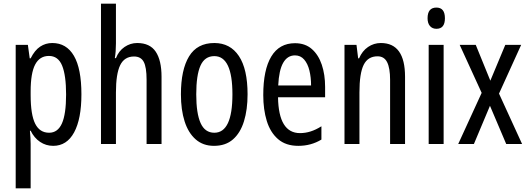

<svg xmlns="http://www.w3.org/2000/svg" viewBox="-20 -780 2861 1040"><path d="M263 -547Q340 -547 380.5 -477.5Q421 -408 421 -269Q421 -136 381.5 -63Q342 10 268 10Q229 10 197 -11.5Q165 -33 146 -72H142Q144 -51 145 -33Q146 -15 146 0V240H65V-537H131L141 -464H146Q168 -508 197.5 -527.5Q227 -547 263 -547ZM245 -477Q195 -477 170.5 -430.5Q146 -384 146 -285V-265Q146 -159 170.5 -110Q195 -61 246 -61Q293 -61 315.5 -111.5Q338 -162 338 -268Q338 -372 316.5 -424.5Q295 -477 245 -477Z M608 -545Q608 -501 602 -465H608Q623 -504 654.5 -525.5Q686 -547 723 -547Q792 -547 823.5 -500Q855 -453 855 -364V0H774V-348Q774 -416 758.5 -445Q743 -474 706 -474Q654 -474 631 -427Q608 -380 608 -279V0H527V-760H608Z M1321 -269Q1321 -186 1301.5 -123Q1282 -60 1242 -25Q1202 10 1139 10Q1080 10 1040 -25Q1000 -60 980 -122.5Q960 -185 960 -269Q960 -402 1004 -474.5Q1048 -547 1141 -547Q1227 -547 1274 -476.5Q1321 -406 1321 -269ZM1043 -269Q1043 -166 1066.5 -113.5Q1090 -61 1141 -61Q1239 -61 1239 -269Q1239 -476 1141 -476Q1089 -476 1066 -424.5Q1043 -373 1043 -269Z M1578 -546Q1633 -546 1669 -514.5Q1705 -483 1723 -429.5Q1741 -376 1741 -309V-253H1486Q1489 -59 1605 -59Q1634 -59 1662.5 -68Q1691 -77 1721 -96V-24Q1665 10 1596 10Q1528 10 1486 -26.5Q1444 -63 1425 -125Q1406 -187 1406 -265Q1406 -402 1449.5 -474Q1493 -546 1578 -546ZM1578 -480Q1537 -480 1514 -440Q1491 -400 1487 -317H1665Q1665 -361 1656 -398Q1647 -435 1627.5 -457.5Q1608 -480 1578 -480Z M2043 -547Q2174 -547 2174 -364V0H2093V-348Q2093 -411 2077 -443Q2061 -475 2025 -475Q1973 -475 1950 -429Q1927 -383 1927 -279V0H1846V-537H1911L1920 -464H1925Q1942 -504 1973.5 -525.5Q2005 -547 2043 -547Z M2344 -739Q2390 -739 2390 -681Q2390 -624 2344 -624Q2322 -624 2309 -639Q2296 -654 2296 -681Q2296 -739 2344 -739ZM2383 -537V0H2302V-537Z M2589 -277 2470 -537H2557L2636 -343L2717 -537H2803L2683 -273L2808 0H2722L2634 -207L2547 0H2462Z"/></svg>

Font: Noto Sans ExtraCondensed
Style: Regular
Weight: 400
Width: 2
Designer: Monotype Design Team
Foundry: Monotype Imaging Inc.
Version: Version 2.013; ttfautohint (v1.8.4.7-5d5b)